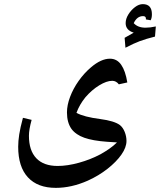

<svg xmlns="http://www.w3.org/2000/svg" viewBox="-20 -789 803 929"><path d="M250 120Q162 120 115 69Q68 18 68 -79Q68 -106 73 -138.5Q78 -171 91 -219L133 -209Q120 -162 120 -132Q120 -61 155.5 -23.5Q191 14 259 14Q306 14 362 -1.5Q418 -17 467 -43Q490 -56 510 -70Q530 -84 546 -100Q534 -101 522 -101.5Q510 -102 498 -103Q429 -108 388 -122.5Q347 -137 326 -165Q304 -196 304 -245Q304 -280 319 -320Q334 -360 360.5 -397.5Q387 -435 420 -463Q469 -505 512 -505Q546 -505 566.5 -475.5Q587 -446 596 -390L555 -381Q542 -398 523 -398Q496 -398 460 -376Q424 -354 393 -318Q364 -282 350 -243Q368 -233 397 -225.5Q426 -218 465 -213Q533 -204 560 -184Q575 -172 583.5 -150.5Q592 -129 592 -107Q592 -76 567.5 -41Q543 -6 500.5 27.5Q458 61 405 85Q326 120 250 120ZM587 -558 583 -606 627 -631Q588 -643 588 -677Q588 -698 601 -719Q614 -740 633 -754.5Q652 -769 671 -769Q715 -769 715 -720Q715 -702 709 -691L686 -695V-699Q686 -711 672 -711Q643 -711 627 -677Q647 -655 684 -655Q706 -655 734 -661L730 -612Q686 -601 656.5 -590Q627 -579 587 -558Z"/></svg>

Font: Noto Naskh Arabic UI Semi
Style: Bold
Weight: 700
Designer: Monotype Design Team, David Williams, Mohamad Dakak and Nizar Qandah
Foundry: Monotype Imaging Inc.
Version: Version 2.014; ttfautohint (v1.8.4.7-5d5b)